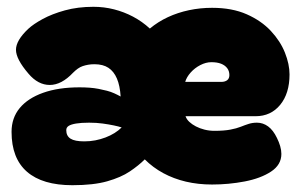

<svg xmlns="http://www.w3.org/2000/svg" viewBox="-20 -527 886 565"><path d="M255 -507Q286 -507 315.5 -499.5Q345 -492 371.5 -478Q398 -464 421 -443Q445 -463 474 -476.5Q503 -490 536 -497Q569 -504 604 -504Q663 -504 706 -485Q749 -466 777 -436Q805 -406 818.5 -372Q832 -338 832 -308Q832 -252 804.5 -218.5Q777 -185 732 -185H526Q529 -176 537 -168.5Q545 -161 556.5 -155Q568 -149 582 -145.5Q596 -142 611 -142Q639 -142 657.5 -145.5Q676 -149 688.5 -154Q701 -159 712 -162.5Q723 -166 736 -166Q754 -166 769 -155Q784 -144 795 -121Q801 -109 804.5 -97Q808 -85 808 -74Q808 -42 777.5 -22Q747 -2 700 7Q653 16 604 16Q563 16 527 7.5Q491 -1 460.5 -17.5Q430 -34 406 -58Q388 -40 362 -22.5Q336 -5 295.5 6.5Q255 18 193 18Q105 18 59.5 -21.5Q14 -61 14 -139Q14 -180 38 -209Q62 -238 107 -254Q152 -270 214 -270Q229 -270 243 -269Q257 -268 270 -265.5Q283 -263 294.5 -260Q306 -257 316 -252.5Q326 -248 335 -243Q333 -275 324 -296Q315 -317 299 -327.5Q283 -338 258 -338Q248 -338 239.5 -336.5Q231 -335 223.5 -332.5Q216 -330 209 -325Q202 -320 195 -313Q161 -277 126.5 -277Q92 -277 64 -310Q27 -353 27 -380.5Q27 -408 63 -442Q78 -456 105.5 -471Q133 -486 171 -496.5Q209 -507 255 -507ZM525 -286H631Q642 -286 648.5 -291Q655 -296 655 -306Q655 -318 648.5 -326.5Q642 -335 630.5 -339.5Q619 -344 602 -344Q586 -344 569.5 -335.5Q553 -327 541 -313.5Q529 -300 525 -286ZM228 -111Q245 -111 260.5 -114Q276 -117 290.5 -122.5Q305 -128 317 -135.5Q329 -143 338 -152Q329 -155 314.5 -158Q300 -161 282 -163.5Q264 -166 242 -166Q219 -166 204 -163.5Q189 -161 182 -156.5Q175 -152 175 -144Q175 -127 187.5 -119Q200 -111 228 -111Z"/></svg>

Font: Fredoka Light
Style: Regular
Weight: 300
Designer: Ben Nathan
Foundry: Milena B. Brandão, Ben Nathan
Version: Version 2.001